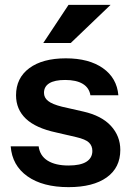

<svg xmlns="http://www.w3.org/2000/svg" viewBox="-20 -760 534 790"><path d="M262 10Q156 10 93 -34.5Q30 -79 24 -158H139Q144 -119 176 -99Q208 -79 262 -79Q311 -79 335.5 -94.5Q360 -110 360 -139Q360 -160 346 -173.5Q332 -187 293 -196L211 -215Q127 -233 86.5 -271.5Q46 -310 46 -368Q46 -439 100.5 -479.5Q155 -520 251 -520Q346 -520 403.5 -479.5Q461 -439 467 -368H352Q347 -399 320.5 -415Q294 -431 248 -431Q205 -431 183 -417.5Q161 -404 161 -378Q161 -358 178 -344.5Q195 -331 235 -321L323 -301Q398 -284 436.5 -242Q475 -200 475 -143Q475 -70 419 -30Q363 10 262 10ZM271 -583H158L262 -740H435Z"/></svg>

Font: Instrument Sans SemiBold
Style: Regular
Weight: 600
Designer: Rodrigo Fuenzalida
Foundry: fragTYPE
Version: Version 1.000;gftools[0.9.28]